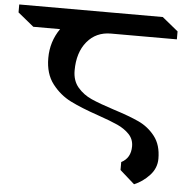

<svg xmlns="http://www.w3.org/2000/svg" viewBox="-121 -840 897 914"><g transform="rotate(5 327.0 -383.5)"><path d="M224 -496Q224 -447 251 -415.5Q278 -384 317.5 -366.5Q357 -349 425 -327Q501 -303 547.5 -281.5Q594 -260 626 -219Q658 -178 658 -112Q658 -67 626 -32.5Q594 2 553 19L483 -43V-81Q528 -104 528 -160Q528 -194 505.5 -217.5Q483 -241 449 -256.5Q415 -272 354 -293Q272 -321 220 -347Q168 -373 131 -421Q94 -469 94 -544Q94 -623 138 -686H10L-66 -748V-786H620L696 -724V-686H381Q310 -686 267 -634Q224 -582 224 -496Z"/></g></svg>

Font: Inknut
Style: Antiqua
Weight: 400
Designer: Claus Eggers Srensen
Foundry: Claus Eggers Srensen
Version: Version 1.000; ttfautohint (v1.2) -l 7 -r 28 -G 50 -x 13 -D 